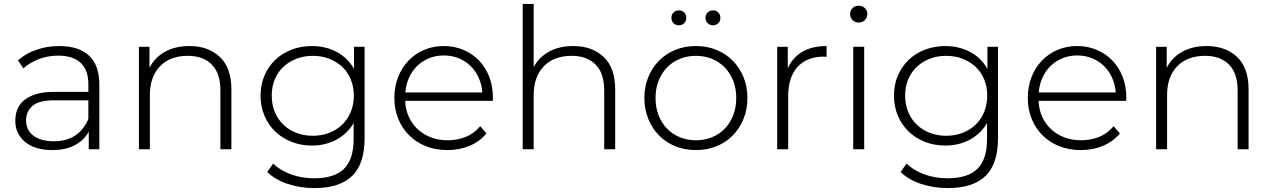

<svg xmlns="http://www.w3.org/2000/svg" viewBox="-20 -762 6491 980"><path d="M431 -250H257Q177 -250 145 -221Q113 -192 113 -148Q113 -98 150.5 -69.5Q188 -41 255 -41Q320 -41 364 -70.5Q408 -100 431 -155ZM247 4Q158 4 108 -37.5Q58 -79 58 -146Q58 -176 68 -202.5Q78 -229 101.5 -249Q125 -269 162.5 -281Q200 -293 255 -293H431V-332Q431 -404 392 -441Q353 -478 277 -478Q224 -478 177.5 -460Q131 -442 99 -413L72 -454Q111 -489 166 -508Q221 -527 282 -527Q382 -527 434.5 -478Q487 -429 487 -330V0H433V-90Q409 -46 362 -21Q315 4 247 4Z M947 -527Q1043 -527 1102 -471.5Q1161 -416 1161 -305V0H1105V-300Q1105 -388 1061 -432.5Q1017 -477 939 -477Q848 -477 796.5 -423.5Q745 -370 745 -277V0H689V-523H743V-416Q770 -469 822.5 -498Q875 -527 947 -527Z M1576 -69Q1622 -69 1660.5 -84Q1699 -99 1727 -126Q1755 -153 1770.5 -191Q1786 -229 1786 -274Q1786 -319 1770.5 -356.5Q1755 -394 1727 -420.5Q1699 -447 1660.5 -462Q1622 -477 1576 -477Q1531 -477 1492.5 -462Q1454 -447 1426 -420.5Q1398 -394 1382.5 -356.5Q1367 -319 1367 -274Q1367 -229 1382.5 -191Q1398 -153 1426 -126Q1454 -99 1492.5 -84Q1531 -69 1576 -69ZM1572 -19Q1516 -19 1468 -38Q1420 -57 1385 -90.5Q1350 -124 1330 -171Q1310 -218 1310 -274Q1310 -330 1330 -376.5Q1350 -423 1385 -456.5Q1420 -490 1468 -508.5Q1516 -527 1572 -527Q1642 -527 1698.5 -497Q1755 -467 1787 -410V-523H1841V-58Q1841 75 1777 136.5Q1713 198 1585 198Q1513 198 1449 177Q1385 156 1344 116L1374 73Q1412 109 1466.5 128.5Q1521 148 1583 148Q1687 148 1736 99.5Q1785 51 1785 -52V-134Q1753 -79 1697 -49Q1641 -19 1572 -19Z M2442 -290Q2439 -331 2423 -366Q2407 -401 2381 -426Q2355 -451 2320.5 -465Q2286 -479 2245 -479Q2205 -479 2170.5 -465Q2136 -451 2110 -426Q2084 -401 2068 -366Q2052 -331 2049 -290ZM2264 4Q2204 4 2154.5 -15.5Q2105 -35 2069 -70.5Q2033 -106 2013 -155Q1993 -204 1993 -262Q1993 -320 2012 -368.5Q2031 -417 2065 -452.5Q2099 -488 2145 -507.5Q2191 -527 2245 -527Q2299 -527 2345 -507.5Q2391 -488 2424.5 -453.5Q2458 -419 2477 -370.5Q2496 -322 2496 -263Q2496 -259 2495.5 -255Q2495 -251 2495 -247H2048Q2050 -202 2067 -165Q2084 -128 2113 -101.5Q2142 -75 2180.5 -60.5Q2219 -46 2265 -46Q2315 -46 2358 -63.5Q2401 -81 2431 -118L2463 -81Q2428 -39 2376.5 -17.5Q2325 4 2264 4Z M2906 -527Q3002 -527 3061 -471.5Q3120 -416 3120 -305V0H3064V-300Q3064 -388 3020 -432.5Q2976 -477 2898 -477Q2807 -477 2755.5 -423.5Q2704 -370 2704 -277V0H2648V-742H2704V-420Q2732 -471 2783.5 -499Q2835 -527 2906 -527Z M3532 4Q3475 4 3427 -15.5Q3379 -35 3344 -70.5Q3309 -106 3289 -155Q3269 -204 3269 -262Q3269 -320 3289 -368.5Q3309 -417 3344 -452.5Q3379 -488 3427 -507.5Q3475 -527 3532 -527Q3589 -527 3637 -507.5Q3685 -488 3720 -452.5Q3755 -417 3775 -368.5Q3795 -320 3795 -262Q3795 -204 3775 -155Q3755 -106 3720 -70.5Q3685 -35 3637 -15.5Q3589 4 3532 4ZM3532 -46Q3576 -46 3614 -61.5Q3652 -77 3679.5 -105.5Q3707 -134 3722.5 -174Q3738 -214 3738 -262Q3738 -310 3722.5 -349.5Q3707 -389 3679.5 -417.5Q3652 -446 3614 -461.5Q3576 -477 3532 -477Q3488 -477 3450 -461.5Q3412 -446 3384.5 -417.5Q3357 -389 3341.5 -349.5Q3326 -310 3326 -262Q3326 -214 3341.5 -174Q3357 -134 3384.5 -105.5Q3412 -77 3450 -61.5Q3488 -46 3532 -46ZM3619 -633Q3603 -633 3592 -643.5Q3581 -654 3581 -671Q3581 -688 3592 -698.5Q3603 -709 3619 -709Q3635 -709 3646 -698.5Q3657 -688 3657 -671Q3657 -654 3646 -643.5Q3635 -633 3619 -633ZM3445 -633Q3429 -633 3418 -643.5Q3407 -654 3407 -671Q3407 -688 3418 -698.5Q3429 -709 3445 -709Q3461 -709 3472 -698.5Q3483 -688 3483 -671Q3483 -654 3472 -643.5Q3461 -633 3445 -633Z M4003 0H3947V-523H4001V-413Q4025 -468 4075 -497.5Q4125 -527 4199 -527V-472Q4194 -473 4185 -473Q4099 -473 4051 -420.5Q4003 -368 4003 -271Z M4335 0V-523H4391V0ZM4363 -647Q4344 -647 4331.5 -659.5Q4319 -672 4319 -690Q4319 -708 4331.5 -720.5Q4344 -733 4363 -733Q4382 -733 4394.5 -720.5Q4407 -708 4407 -691Q4407 -672 4394.5 -659.5Q4382 -647 4363 -647Z M4809 -69Q4855 -69 4893.5 -84Q4932 -99 4960 -126Q4988 -153 5003.5 -191Q5019 -229 5019 -274Q5019 -319 5003.5 -356.5Q4988 -394 4960 -420.5Q4932 -447 4893.5 -462Q4855 -477 4809 -477Q4764 -477 4725.5 -462Q4687 -447 4659 -420.5Q4631 -394 4615.5 -356.5Q4600 -319 4600 -274Q4600 -229 4615.5 -191Q4631 -153 4659 -126Q4687 -99 4725.5 -84Q4764 -69 4809 -69ZM4805 -19Q4749 -19 4701 -38Q4653 -57 4618 -90.5Q4583 -124 4563 -171Q4543 -218 4543 -274Q4543 -330 4563 -376.5Q4583 -423 4618 -456.5Q4653 -490 4701 -508.5Q4749 -527 4805 -527Q4875 -527 4931.5 -497Q4988 -467 5020 -410V-523H5074V-58Q5074 75 5010 136.5Q4946 198 4818 198Q4746 198 4682 177Q4618 156 4577 116L4607 73Q4645 109 4699.5 128.5Q4754 148 4816 148Q4920 148 4969 99.5Q5018 51 5018 -52V-134Q4986 -79 4930 -49Q4874 -19 4805 -19Z M5675 -290Q5672 -331 5656 -366Q5640 -401 5614 -426Q5588 -451 5553.5 -465Q5519 -479 5478 -479Q5438 -479 5403.5 -465Q5369 -451 5343 -426Q5317 -401 5301 -366Q5285 -331 5282 -290ZM5497 4Q5437 4 5387.5 -15.5Q5338 -35 5302 -70.5Q5266 -106 5246 -155Q5226 -204 5226 -262Q5226 -320 5245 -368.5Q5264 -417 5298 -452.5Q5332 -488 5378 -507.5Q5424 -527 5478 -527Q5532 -527 5578 -507.5Q5624 -488 5657.5 -453.5Q5691 -419 5710 -370.5Q5729 -322 5729 -263Q5729 -259 5728.5 -255Q5728 -251 5728 -247H5281Q5283 -202 5300 -165Q5317 -128 5346 -101.5Q5375 -75 5413.5 -60.5Q5452 -46 5498 -46Q5548 -46 5591 -63.5Q5634 -81 5664 -118L5696 -81Q5661 -39 5609.5 -17.5Q5558 4 5497 4Z M6139 -527Q6235 -527 6294 -471.5Q6353 -416 6353 -305V0H6297V-300Q6297 -388 6253 -432.5Q6209 -477 6131 -477Q6040 -477 5988.5 -423.5Q5937 -370 5937 -277V0H5881V-523H5935V-416Q5962 -469 6014.5 -498Q6067 -527 6139 -527Z"/></svg>

Font: Montserrat-Alt1 Light
Style: Regular
Weight: 300
Designer: Differentunic
Foundry: Differentunic
Version: Version 7.222